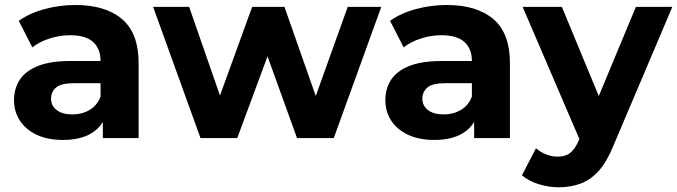

<svg xmlns="http://www.w3.org/2000/svg" viewBox="-20 -566 2776 787"><path d="M401.5 0V-104.8L392.2 -128.4V-316.1Q392.2 -366.3 361.6 -393.9Q331.1 -421.6 267.6 -421.6Q225.2 -421.6 183.6 -408.3Q142 -395 112.6 -371.9L56.8 -480.5Q101.2 -512.3 163.1 -528.9Q225 -545.5 289 -545.5Q412.5 -545.5 480.3 -487.7Q548.2 -429.8 548.2 -307.3V0ZM238.1 7.6Q175.3 7.6 130.3 -13.6Q85.3 -34.8 61.4 -71.8Q37.5 -108.8 37.5 -155.2Q37.5 -202.7 60.9 -238.8Q84.2 -274.9 135.2 -295.4Q186.2 -315.9 268.2 -315.9H410.5V-225.1H285.5Q230.2 -225.1 209.7 -207.2Q189.3 -189.4 189.3 -161.6Q189.3 -132.3 212.6 -114.7Q235.8 -97 276.5 -97Q315.8 -97 347.1 -115.3Q378.3 -133.5 392.2 -170.2L415.7 -97.7Q399.1 -46.4 354.1 -19.4Q309.1 7.6 238.1 7.6Z M801.9 0 607.6 -537.9H755.3L916.2 -75.2H845.7L1013.6 -537.9H1145.9L1308.6 -75.2H1239.4L1405.3 -537.9H1542.9L1348.1 0H1197.5L1054.1 -397.3H1099.6L952.5 0Z M1923.5 0V-104.8L1914.2 -128.4V-316.1Q1914.2 -366.3 1883.6 -393.9Q1853.1 -421.6 1789.6 -421.6Q1747.2 -421.6 1705.6 -408.3Q1664 -395 1634.6 -371.9L1578.8 -480.5Q1623.2 -512.3 1685.1 -528.9Q1747 -545.5 1811 -545.5Q1934.5 -545.5 2002.3 -487.7Q2070.2 -429.8 2070.2 -307.3V0ZM1760.1 7.6Q1697.3 7.6 1652.3 -13.6Q1607.3 -34.8 1583.4 -71.8Q1559.5 -108.8 1559.5 -155.2Q1559.5 -202.7 1582.9 -238.8Q1606.2 -274.9 1657.2 -295.4Q1708.2 -315.9 1790.2 -315.9H1932.5V-225.1H1807.5Q1752.2 -225.1 1731.7 -207.2Q1711.3 -189.4 1711.3 -161.6Q1711.3 -132.3 1734.6 -114.7Q1757.8 -97 1798.5 -97Q1837.8 -97 1869.1 -115.3Q1900.3 -133.5 1914.2 -170.2L1937.7 -97.7Q1921.1 -46.4 1876.1 -19.4Q1831.1 7.6 1760.1 7.6Z M2269.8 201.6Q2228.5 201.6 2187.4 188.7Q2146.3 175.8 2119.5 152.6L2177 41.6Q2195.2 57.7 2218.5 66.9Q2241.8 76.1 2265.5 76.1Q2297.9 76.1 2317.5 60.5Q2337.1 45 2352.6 9.2L2381 -56.7L2393.4 -73.8L2586.5 -537.9H2735.9L2493.4 33.3Q2467 98.1 2433.6 134.9Q2400.1 171.8 2359.4 186.7Q2318.8 201.6 2269.8 201.6ZM2362.1 20.8 2122.2 -537.9H2283L2469.4 -87.8Z"/></svg>

Font: Montserrat Thin
Style: Regular
Weight: 100
Designer: Julieta Ulanovsky
Foundry: Julieta Ulanovsky
Version: Version 9.000